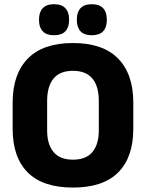

<svg xmlns="http://www.w3.org/2000/svg" viewBox="-20 -852 675 888"><path d="M317.5 15.5Q178 15.5 108.2 -54.5Q38.5 -124.5 38.5 -256V-377.5Q38.5 -509.5 108.8 -581.2Q179 -653 317.5 -653Q456 -653 526.2 -581.2Q596.5 -509.5 596.5 -377.5V-256Q596.5 -124.5 526.5 -54.5Q456.5 15.5 317.5 15.5ZM317.5 -113.5Q378 -113.5 407.5 -149Q437 -184.5 437 -248.5V-385.5Q437 -452.5 407.5 -488.5Q378 -524.5 317.5 -524.5Q257 -524.5 227.5 -488.5Q198 -452.5 198 -385.5V-248.5Q198 -184.5 227.5 -149Q257 -113.5 317.5 -113.5ZM229.5 -689Q195 -689 177.8 -707.2Q160.5 -725.5 160.5 -758.5V-762.5Q160.5 -796 177.8 -814.2Q195 -832.5 229.5 -832.5Q265 -832.5 282.2 -814.2Q299.5 -796 299.5 -762.5V-758.5Q299.5 -725.5 282.2 -707.2Q265 -689 229.5 -689ZM404.5 -689Q369.5 -689 352.5 -707.2Q335.5 -725.5 335.5 -758.5V-762.5Q335.5 -796 352.5 -814.2Q369.5 -832.5 404.5 -832.5Q439.5 -832.5 456.8 -814.2Q474 -796 474 -762.5V-758.5Q474 -725.5 456.8 -707.2Q439.5 -689 404.5 -689Z"/></svg>

Font: Anek Tamil Medium
Style: Bold
Weight: 700
Version: Version 1.003